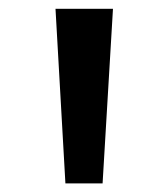

<svg xmlns="http://www.w3.org/2000/svg" viewBox="-20 -856 386 440"><path d="M238.9 -835.8 215.1 -435.7H129.9L107.2 -835.8Z"/></svg>

Font: Merriweather 7pt Light
Style: Regular
Weight: 300
Designer: Eben Sorkin
Foundry: Eben Sorkin
Version: Version 2.200;gftools[0.9.31]